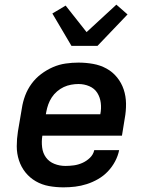

<svg xmlns="http://www.w3.org/2000/svg" viewBox="-20 -797 640 825"><path d="M253 8Q221 8 190.5 2.5Q160 -3 134 -18Q108 -33 89.5 -56Q71 -79 61.5 -108Q52 -137 52 -168.5Q52 -200 57 -232L74 -332Q78 -359 88 -386Q98 -413 115.5 -437Q133 -461 157 -479Q181 -497 207.5 -508.5Q234 -520 262 -524Q290 -528 317 -528Q349 -528 380 -522.5Q411 -517 437.5 -502.5Q464 -488 483 -464.5Q502 -441 511.5 -412.5Q521 -384 521.5 -352Q522 -320 516 -288L504 -214H162Q158 -189 161 -164Q164 -139 177.5 -120.5Q191 -102 213.5 -93Q236 -84 261 -84Q279 -84 297.5 -86.5Q316 -89 334 -97Q352 -105 366.5 -119Q381 -133 385 -152H492Q487 -127 474.5 -103.5Q462 -80 443.5 -60.5Q425 -41 401.5 -27.5Q378 -14 353 -6Q328 2 303 5Q278 8 253 8ZM177 -306H411Q416 -331 413 -355Q410 -379 398 -398Q386 -417 364 -426.5Q342 -436 317 -436Q302 -436 285.5 -433Q269 -430 254 -423Q239 -416 225.5 -404.5Q212 -393 202.5 -378.5Q193 -364 187.5 -348.5Q182 -333 179 -317ZM287 -600 205 -739 262 -773 352 -659 480 -777 528 -735 399 -600Z"/></svg>

Font: Iosevka Aile Semibold Oblique
Style: Regular
Weight: 600
Italic angle: -9°
Designer: Belleve Invis
Foundry: Belleve Invis
Version: Version 31.1.0; ttfautohint (v1.8.4)